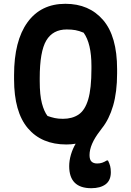

<svg xmlns="http://www.w3.org/2000/svg" viewBox="-20 -740 690 1010"><path d="M324 -720Q449 -720 522.5 -634.5Q596 -549 596 -376V-354Q596 -256 575 -184Q554 -112 516 -65Q511 -57 505 -50Q451 20 451 76Q451 100 461.5 110Q472 120 491 120Q506 120 517.5 116Q529 112 542 104H548Q556 120 559.5 133.5Q563 147 563 166Q563 209 535.5 229.5Q508 250 460 250Q344 250 344 134Q344 105 353 74Q362 43 378 16Q354 20 329 20Q199 20 126.5 -65.5Q54 -151 54 -323V-345Q54 -525 124.5 -622.5Q195 -720 324 -720ZM189 -313Q189 -240 200.5 -196.5Q212 -153 230 -130Q250 -123 268 -119Q286 -115 311 -115Q360 -115 393.5 -137.5Q427 -160 444 -217Q461 -274 461 -379V-393Q461 -511 420 -568Q396 -578 376.5 -581.5Q357 -585 331 -585Q258 -585 223.5 -527Q189 -469 189 -329Z"/></svg>

Font: Recursive Sn Csl St
Style: Bold
Weight: 700
Version: Version 1.079;hotconv 1.0.112;makeotfexe 2.5.65598; ttfautoh